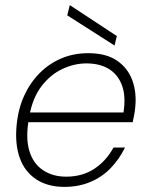

<svg xmlns="http://www.w3.org/2000/svg" viewBox="-20 -719 582 751"><path d="M232 12Q166 12 121 -18Q76 -48 57 -102Q38 -156 45 -229Q51 -293 74.5 -344.5Q98 -396 135.5 -433.5Q173 -471 221 -491Q269 -511 325 -511Q395 -511 437.5 -482Q480 -453 497.5 -405Q515 -357 509 -300Q508 -286 505 -270.5Q502 -255 499 -241H78L85 -279H463Q473 -343 457 -385.5Q441 -428 405.5 -449.5Q370 -471 318 -471Q270 -471 223.5 -449Q177 -427 142.5 -382Q108 -337 95 -267L92 -249Q80 -177 95 -128Q110 -79 148 -53.5Q186 -28 239 -28Q302 -28 348.5 -58.5Q395 -89 424 -142H469Q447 -97 413.5 -62Q380 -27 334 -7.5Q288 12 232 12ZM428 -541 243 -659 253 -699 437 -578Z"/></svg>

Font: DM Sans 20pt ExtraLight
Style: Italic
Weight: 250
Italic angle: -10°
Version: Version 4.004;gftools[0.9.30]